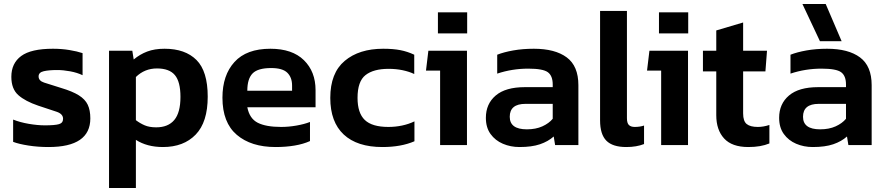

<svg xmlns="http://www.w3.org/2000/svg" viewBox="-20 -729 4453 965"><path d="M224 10Q171 10 123 2.5Q75 -5 46 -16V-128Q81 -114 125 -106.5Q169 -99 206 -99Q256 -99 276.5 -105Q297 -111 297 -132Q297 -156 265.5 -167Q234 -178 172 -198Q107 -220 72 -251Q37 -282 37 -343Q37 -411 86.5 -447.5Q136 -484 246 -484Q290 -484 329 -477.5Q368 -471 395 -462V-351Q368 -364 333 -370.5Q298 -377 268 -377Q225 -377 199.5 -371Q174 -365 174 -345Q174 -323 201.5 -314Q229 -305 287 -287Q344 -270 376 -250Q408 -230 421 -202.5Q434 -175 434 -134Q434 10 224 10Z M528 216V-474H645L652 -430Q683 -456 720 -470Q757 -484 807 -484Q911 -484 967.5 -427.5Q1024 -371 1024 -243Q1024 -115 963.5 -52.5Q903 10 799 10Q719 10 663 -26V216ZM765 -89Q825 -89 856 -126Q887 -163 887 -242Q887 -318 859 -351.5Q831 -385 769 -385Q707 -385 663 -342V-125Q684 -109 707.5 -99Q731 -89 765 -89Z M1365 10Q1242 10 1170 -51.5Q1098 -113 1098 -238Q1098 -351 1158.5 -417.5Q1219 -484 1339 -484Q1449 -484 1507.5 -426.5Q1566 -369 1566 -276V-190H1223Q1234 -133 1275.5 -112Q1317 -91 1393 -91Q1431 -91 1470.5 -98Q1510 -105 1538 -116V-20Q1505 -5 1461 2.5Q1417 10 1365 10ZM1223 -273H1448V-299Q1448 -340 1424 -363.5Q1400 -387 1343 -387Q1276 -387 1249.5 -360Q1223 -333 1223 -273Z M1902 10Q1775 10 1707.5 -53Q1640 -116 1640 -237Q1640 -362 1712.5 -423Q1785 -484 1906 -484Q1956 -484 1992 -477Q2028 -470 2062 -454V-357Q2037 -369 2004 -376Q1971 -383 1933 -383Q1857 -383 1817 -351.5Q1777 -320 1777 -237Q1777 -161 1813.5 -126Q1850 -91 1932 -91Q1967 -91 2000.5 -98Q2034 -105 2063 -119V-19Q1996 10 1902 10Z M2181 -561V-667H2328V-561ZM2192 0V-374H2121L2133 -474H2327V0Z M2591 10Q2546 10 2507.5 -6.5Q2469 -23 2445.5 -55.5Q2422 -88 2422 -137Q2422 -207 2471.5 -249Q2521 -291 2618 -291H2758V-304Q2758 -348 2733.5 -366Q2709 -384 2635 -384Q2554 -384 2479 -359V-454Q2512 -467 2559.5 -475.5Q2607 -484 2663 -484Q2770 -484 2828.5 -440.5Q2887 -397 2887 -301V0H2770L2763 -43Q2735 -18 2694 -4Q2653 10 2591 10ZM2628 -79Q2673 -79 2706 -94Q2739 -109 2758 -132V-207H2621Q2542 -207 2542 -142Q2542 -79 2628 -79Z M3128 10Q3059 10 3027.5 -22Q2996 -54 2996 -124V-674H3131V-135Q3131 -110 3141 -100.5Q3151 -91 3170 -91Q3196 -91 3217 -98V-5Q3179 10 3128 10Z M3292 -561V-667H3439V-561ZM3303 0V-374H3232L3244 -474H3438V0Z M3741 10Q3659 10 3619.5 -33Q3580 -76 3580 -150V-370H3513V-474H3580V-576L3715 -616V-474H3835L3827 -370H3715V-159Q3715 -120 3733 -105.5Q3751 -91 3789 -91Q3817 -91 3847 -101V-8Q3825 1 3799 5.5Q3773 10 3741 10Z M4101 -522 4013 -709H4130L4210 -522ZM4065 10Q4020 10 3981.5 -6.5Q3943 -23 3919.5 -55.5Q3896 -88 3896 -137Q3896 -207 3945.5 -249Q3995 -291 4092 -291H4232V-304Q4232 -348 4207.5 -366Q4183 -384 4109 -384Q4028 -384 3953 -359V-454Q3986 -467 4033.5 -475.5Q4081 -484 4137 -484Q4244 -484 4302.5 -440.5Q4361 -397 4361 -301V0H4244L4237 -43Q4209 -18 4168 -4Q4127 10 4065 10ZM4102 -79Q4147 -79 4180 -94Q4213 -109 4232 -132V-207H4095Q4016 -207 4016 -142Q4016 -79 4102 -79Z"/></svg>

Font: Kanit Medium
Style: Regular
Weight: 500
Designer: Katatrad Team
Foundry: CadsonDemak
Version: Version 2.000; ttfautohint (v1.8.3)